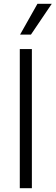

<svg xmlns="http://www.w3.org/2000/svg" viewBox="-20 -984 291 1004"><path d="M146.7 -727.3V0H83.5V-727.3ZM84.9 -802.9 175.8 -964.1H250.7L141.7 -802.9Z"/></svg>

Font: Inter P Light
Style: Regular
Weight: 300
Designer: Rasmus Andersson
Foundry: rsms
Version: Version 3.018;git-588b23468